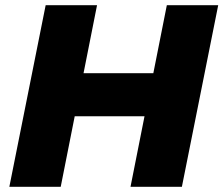

<svg xmlns="http://www.w3.org/2000/svg" viewBox="-20 -720 861 740"><path d="M623 -700H821L681 0H483L537 -272H268L214 0H16L156 -700H354L302 -438H571Z"/></svg>

Font: My Font
Style: Italic
Weight: 500
Designer: Julieta Ulanovsky
Foundry: Julieta Ulanovsky
Version: ""